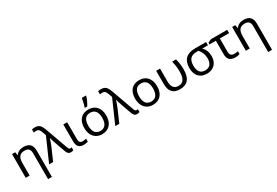

<svg xmlns="http://www.w3.org/2000/svg" viewBox="86 -2159 5414 3752"><g transform="rotate(-30 2792.5 -282.5)"><path d="M537.1 240.2V-349.1C537.1 -483.9 474.1 -545.9 342.8 -545.9C270.5 -545.9 207 -515.6 173.8 -462.9H168.9L155.8 -536.1H85V0H172.9V-277.8C172.9 -412.6 220.2 -472.2 330.1 -472.2C413.6 -472.2 450.2 -428.7 450.2 -342.8V240.2Z M703.1 0 825.2 -280.8C851.1 -342.8 869.6 -394 880.4 -435.1H884.3C889.6 -408.2 906.2 -355 934.1 -275.9L1007.3 -70.8C1028.3 -11.7 1054.7 9.8 1103 9.8C1125 9.8 1144 5.9 1160.2 -2V-66.9C1147.9 -63.5 1138.2 -62 1130.4 -62C1106.9 -62 1093.3 -79.1 1080.1 -116.2L907.2 -598.1C889.2 -648.4 872.6 -684.6 857.9 -705.6C828.1 -747.6 790 -766.1 729 -766.1C707 -766.1 685.1 -763.2 663.1 -757.8V-687C680.2 -690.9 699.2 -692.9 719.2 -692.9C735.4 -692.9 748.5 -690.4 759.8 -685.1C770.5 -679.7 779.8 -671.4 788.1 -660.6C795.9 -649.9 805.2 -629.9 816.4 -601.1L843.3 -525.9L612.3 0Z M1242.2 -536.1V-157.2C1242.2 -45.4 1287.1 9.8 1394 9.8C1411.6 9.8 1429.7 8.3 1447.8 4.9C1465.8 1.5 1479.5 -2 1488.3 -5.9V-73.2C1480 -70.8 1467.8 -68.4 1451.7 -65.9C1435.5 -63.5 1420.4 -62 1406.2 -62C1351.6 -62 1329.1 -93.8 1329.1 -158.2V-536.1Z M1769.5 -606H1822.3C1840.3 -634.8 1858.4 -668 1875.5 -706.1C1892.6 -744.1 1903.3 -773.4 1908.2 -793.9V-805.2H1814.5C1811 -781.2 1805.2 -751 1796.9 -713.4C1788.1 -675.8 1778.8 -644.5 1769.5 -620.1ZM2057.1 -269C2057.1 -354.5 2035.2 -421.9 1990.7 -471.7C1946.3 -521 1886.2 -545.9 1810.5 -545.9C1731.9 -545.9 1670.4 -521.5 1627 -473.1C1583.5 -424.3 1561.5 -356.4 1561.5 -269C1561.5 -212.9 1571.8 -164.1 1591.8 -121.6C1632.3 -37.1 1710 9.8 1807.1 9.8C1885.3 9.8 1946.3 -14.6 1990.7 -64C2035.2 -113.3 2057.1 -181.6 2057.1 -269ZM1652.3 -269C1652.3 -404.3 1704.1 -472.2 1808.1 -472.2C1911.6 -472.2 1966.3 -403.8 1966.3 -269C1966.3 -134.3 1911.6 -63 1809.6 -63C1706.1 -63 1652.3 -134.3 1652.3 -269Z M2196.3 0 2318.4 -280.8C2344.2 -342.8 2362.8 -394 2373.5 -435.1H2377.4C2382.8 -408.2 2399.4 -355 2427.2 -275.9L2500.5 -70.8C2521.5 -11.7 2547.9 9.8 2596.2 9.8C2618.2 9.8 2637.2 5.9 2653.3 -2V-66.9C2641.1 -63.5 2631.3 -62 2623.5 -62C2600.1 -62 2586.4 -79.1 2573.2 -116.2L2400.4 -598.1C2382.3 -648.4 2365.7 -684.6 2351.1 -705.6C2321.3 -747.6 2283.2 -766.1 2222.2 -766.1C2200.2 -766.1 2178.2 -763.2 2156.2 -757.8V-687C2173.3 -690.9 2192.4 -692.9 2212.4 -692.9C2228.5 -692.9 2241.7 -690.4 2252.9 -685.1C2263.7 -679.7 2272.9 -671.4 2281.2 -660.6C2289.1 -649.9 2298.3 -629.9 2309.6 -601.1L2336.4 -525.9L2105.5 0Z M3204.1 -269C3204.1 -354.5 3182.1 -421.9 3137.7 -471.7C3093.3 -521 3033.2 -545.9 2957.5 -545.9C2878.9 -545.9 2817.4 -521.5 2773.9 -473.1C2730.5 -424.3 2708.5 -356.4 2708.5 -269C2708.5 -212.9 2718.8 -164.1 2738.8 -121.6C2779.3 -37.1 2856.9 9.8 2954.1 9.8C3032.2 9.8 3093.3 -14.6 3137.7 -64C3182.1 -113.3 3204.1 -181.6 3204.1 -269ZM2799.3 -269C2799.3 -404.3 2851.1 -472.2 2955.1 -472.2C3058.6 -472.2 3113.3 -403.8 3113.3 -269C3113.3 -134.3 3058.6 -63 2956.5 -63C2853 -63 2799.3 -134.3 2799.3 -269Z M3565.4 9.8C3731.4 9.8 3817.4 -85 3817.4 -292C3817.4 -332.5 3815.4 -371.1 3811 -408.2C3806.6 -444.8 3797.9 -487.8 3785.2 -536.1H3697.3C3709.5 -485.8 3717.8 -443.4 3722.2 -409.7C3726.6 -375.5 3728.5 -337.4 3728.5 -295.9C3728.5 -136.2 3678.2 -62 3572.3 -62C3474.1 -62 3425.3 -123.5 3425.3 -246.1V-536.1H3337.4V-243.2C3337.4 -69.3 3413.1 9.8 3565.4 9.8Z M4420.9 -246.1C4420.9 -336.4 4392.1 -408.7 4334 -462.9H4463.9V-536.1H4217.3C4023.4 -536.1 3926.3 -442.9 3926.3 -255.9C3926.3 -172.9 3947.8 -107.9 3991.2 -61C4034.7 -13.7 4094.7 9.8 4171.9 9.8C4222.7 9.8 4267.1 -1 4304.7 -22C4379.9 -64 4420.9 -144.5 4420.9 -246.1ZM4017.1 -255.9C4017.1 -327.6 4032.7 -380.4 4064 -413.6C4095.2 -446.3 4146.5 -462.9 4217.3 -462.9H4248C4303.2 -401.9 4331.1 -329.1 4331.1 -244.1C4331.1 -127.4 4275.4 -63 4174.3 -63C4072.3 -63 4017.1 -130.4 4017.1 -255.9Z M4571.3 -536.1 4498 -501V-461.9H4642.1V-154.8C4642.1 -44.9 4695.3 11.2 4814.5 11.2C4845.7 11.2 4886.7 4.9 4912.1 -4.9V-70.8C4889.2 -63.5 4860.8 -60.1 4827.1 -60.1C4763.2 -60.1 4731.4 -94.7 4731.4 -164.1V-461.9H4940.4V-536.1Z M5504.4 240.2V-349.1C5504.4 -483.9 5441.4 -545.9 5310.1 -545.9C5237.8 -545.9 5174.3 -515.6 5141.1 -462.9H5136.2L5123 -536.1H5052.2V0H5140.1V-277.8C5140.1 -412.6 5187.5 -472.2 5297.4 -472.2C5380.9 -472.2 5417.5 -428.7 5417.5 -342.8V240.2Z"/></g></svg>

Font: Noto Reveo Sans
Style: Regular
Weight: 400
Designer: Monotype Design team
Foundry: Monotype Imaging Inc.
Version: Version 1.04